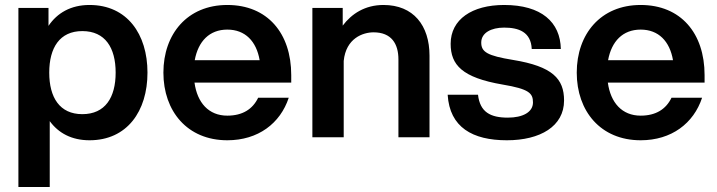

<svg xmlns="http://www.w3.org/2000/svg" viewBox="-20 -552 2884 772"><path d="M54 -520V200H180V-65C215 -17 268 12 340 12C491 12 573 -105 573 -260C573 -415 491 -532 340 -532C265 -532 210 -500 175 -448V-520ZM311 -427C403 -427 445 -360 445 -260C445 -160 403 -93 311 -93C220 -93 178 -160 178 -260C178 -360 220 -427 311 -427Z M894 12C1018 12 1107 -56 1141 -159H1018C996 -113 955 -87 894 -87C819 -87 773 -139 762 -220H1151V-250C1151 -419 1055 -532 894 -532C733 -532 637 -415 637 -260C637 -105 733 12 894 12ZM763 -310C777 -386 822 -433 894 -433C966 -433 1011 -386 1024 -310Z M1582 -313V0H1707V-328C1707 -450 1642 -532 1522 -532C1448 -532 1394 -497 1358 -449V-520H1236V0H1362V-307C1371 -398 1439 -422 1482 -422C1554 -422 1582 -376 1582 -313Z M2018 12C2152 12 2248 -44 2248 -148C2248 -235 2202 -285 2043 -311C1939 -328 1915 -343 1915 -381C1915 -420 1955 -441 2007 -441C2065 -441 2115 -424 2118 -355H2235C2233 -463 2157 -532 2007 -532C1878 -532 1792 -474 1792 -376C1792 -291 1838 -240 2001 -212C2108 -194 2123 -177 2123 -140C2123 -101 2082 -79 2022 -79C1952 -79 1910 -101 1902 -171H1780C1788 -40 1880 12 2018 12Z M2556 12C2680 12 2769 -56 2803 -159H2680C2658 -113 2617 -87 2556 -87C2481 -87 2435 -139 2424 -220H2813V-250C2813 -419 2717 -532 2556 -532C2395 -532 2299 -415 2299 -260C2299 -105 2395 12 2556 12ZM2425 -310C2439 -386 2484 -433 2556 -433C2628 -433 2673 -386 2686 -310Z"/></svg>

Font: Aspekta 600
Style: Regular
Weight: 600
Designer: Ivo Dolenc
Version: Version 2.100